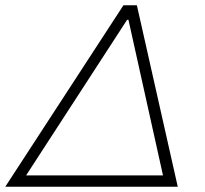

<svg xmlns="http://www.w3.org/2000/svg" viewBox="-21 -708 778 728"><path d="M-1 0 447 -688H498L653 0ZM78 -43H597L466 -633H461Z"/></svg>

Font: Saira SemiExpanded ExtraLight
Style: Italic
Weight: 250
Width: 6
Italic angle: -12°
Designer: Hector Gatti with collaboration of the Omnibus-Type team
Foundry: Omnibus-Type
Version: Version 1.101